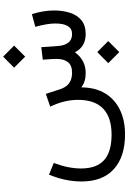

<svg xmlns="http://www.w3.org/2000/svg" viewBox="186 -759 827 1239"><g transform="rotate(-90 599.5 -139.5)"><path d="M811.5 145.5 882.8 74.7 954.1 145.5 882.8 216.8ZM782.2 -461.9 853.5 -532.7 924.8 -461.9 853.5 -390.6ZM747.6 0Q690.9 0 655.3 -28.3Q654.3 64 615.5 126.7Q576.7 189.5 508.8 221.7Q440.9 253.9 352.1 253.9Q207.5 253.9 127.7 181.6Q47.9 109.4 47.9 -27.3Q47.9 -129.9 91.8 -236.8L167.5 -206.1Q131.8 -112.3 131.8 -29.8Q131.8 69.8 185.3 118.4Q238.8 167 350.6 167Q460 167 517.1 113.5Q574.2 60.1 574.7 -48.8Q574.7 -137.7 530.8 -229L613.3 -257.3L642.1 -168Q654.8 -127.9 680.4 -108.2Q706.1 -88.4 748.5 -87.9Q796.9 -87.9 817.9 -114.3Q838.9 -140.6 838.9 -189.9Q838.9 -201.7 837.6 -223.4Q836.4 -245.1 834 -276.9L914.6 -286.6L922.4 -176.3Q924.8 -139.2 943.1 -113.5Q961.4 -87.9 999.5 -87.9Q1067.4 -87.9 1067.4 -196.3Q1067.4 -247.6 1045.9 -325.2L1127.9 -347.2Q1151.4 -272.5 1151.4 -203.6Q1151.4 -147.9 1136.7 -101.8Q1122.1 -55.7 1088.9 -28.1Q1055.7 -0.5 1000 0Q916.5 0 881.8 -69.8Q831.1 0 747.6 0Z"/></g></svg>

Font: Vazir UI
Style: Regular-UI
Weight: 400
Designer: Saber Rastikerdar
Foundry: Saber Rastikerdar
Version: Version 30.1.0